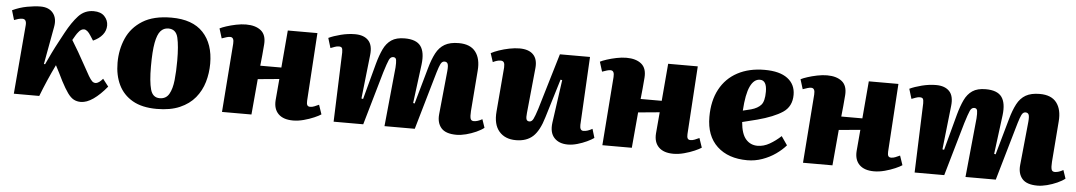

<svg xmlns="http://www.w3.org/2000/svg" viewBox="-34 -830 6407 1143"><g transform="rotate(5 3170.0 -258.5)"><path d="M222 -192 229 -191Q244 -224 262 -261Q280 -298 298 -331Q316 -364 328 -387Q363 -452 399.5 -491.5Q436 -531 490 -531Q533 -531 555 -507.5Q577 -484 577 -453Q577 -422 557 -397Q537 -372 501 -356L483 -384Q462 -418 442 -418Q424 -418 409 -398Q402 -390 394.5 -377.5Q387 -365 378 -349Q398 -317 418.5 -281.5Q439 -246 462 -204Q483 -165 495.5 -144Q508 -123 517 -114.5Q526 -106 537 -106Q548 -106 559 -114Q570 -122 581 -135L615 -91Q574 -41 534.5 -13.5Q495 14 460 14Q436 14 417.5 4Q399 -6 381 -31Q363 -56 340 -100Q328 -125 317 -146.5Q306 -168 294 -191Q272 -146 250.5 -96.5Q229 -47 211 0H59L94 -412Q97 -449 71 -449Q59 -449 46.5 -445.5Q34 -442 22 -437L5 -494Q47 -514 92.5 -522.5Q138 -531 173 -531Q223 -531 248 -499.5Q273 -468 263 -416Z M914 16Q826 16 769.5 -16.5Q713 -49 685.5 -106Q658 -163 658 -238Q658 -317 687.5 -384Q717 -451 782.5 -492Q848 -533 955 -533Q1081 -533 1144.5 -465.5Q1208 -398 1208 -280Q1208 -223 1192.5 -170Q1177 -117 1142.5 -75Q1108 -33 1051.5 -8.5Q995 16 914 16ZM926 -49Q964 -49 982 -80.5Q1000 -112 1005.5 -164.5Q1011 -217 1011 -281Q1011 -368 999.5 -417.5Q988 -467 942 -467Q914 -467 895.5 -446Q877 -425 867.5 -374.5Q858 -324 858 -233Q858 -143 871 -96Q884 -49 926 -49Z M1626 -225 1498 -213 1479 0H1303L1334 -410Q1337 -449 1313 -449Q1303 -449 1291.5 -445.5Q1280 -442 1263 -436L1245 -494Q1258 -501 1284 -509.5Q1310 -518 1341.5 -524.5Q1373 -531 1401 -531Q1458 -531 1490 -505Q1522 -479 1518 -423Q1516 -390 1512.5 -358Q1509 -326 1506 -294H1632L1651 -517H1828L1802 -110Q1801 -93 1805.5 -84.5Q1810 -76 1823 -76Q1835 -76 1847.5 -81Q1860 -86 1875 -93L1894 -37Q1881 -28 1853.5 -16Q1826 -4 1792.5 5Q1759 14 1728 14Q1670 14 1640.5 -15.5Q1611 -45 1615 -98Z M2309 -353Q2311 -383 2308.5 -398.5Q2306 -414 2290 -414Q2274 -414 2265 -394Q2256 -374 2239 -319L2147 0H1970L1985 -415Q1985 -435 1980.5 -442Q1976 -449 1962 -449Q1951 -449 1938.5 -444.5Q1926 -440 1913 -435L1895 -494Q1924 -508 1967.5 -519Q2011 -530 2052 -530Q2105 -530 2132 -501.5Q2159 -473 2152 -413L2123 -152L2133 -150L2191 -366Q2205 -417 2222.5 -454Q2240 -491 2269.5 -511Q2299 -531 2349 -531Q2418 -531 2444.5 -495Q2471 -459 2462 -385L2432 -152L2441 -150L2502 -366Q2517 -420 2536.5 -457Q2556 -494 2588 -512.5Q2620 -531 2672 -531Q2741 -531 2772.5 -490Q2804 -449 2798 -377L2779 -134Q2777 -103 2781 -89.5Q2785 -76 2801 -76Q2823 -76 2851 -92L2868 -42Q2851 -28 2822 -15Q2793 -2 2762 6Q2731 14 2705 14Q2640 14 2613.5 -17Q2587 -48 2592 -99L2618 -359Q2621 -391 2616 -402.5Q2611 -414 2597 -414Q2587 -414 2580 -406.5Q2573 -399 2565 -376.5Q2557 -354 2544 -308L2455 0H2274Z M2866 -488Q2884 -498 2913 -508Q2942 -518 2974.5 -524.5Q3007 -531 3035 -531Q3090 -531 3117 -503.5Q3144 -476 3139 -423L3112 -152Q3109 -125 3113 -114Q3117 -103 3131 -103Q3145 -103 3154 -120.5Q3163 -138 3177 -182L3277 -517H3457L3435 -109Q3434 -75 3456 -75Q3480 -75 3509 -92L3525 -39Q3510 -28 3483.5 -15.5Q3457 -3 3427 5.5Q3397 14 3371 14Q3317 14 3288.5 -17.5Q3260 -49 3268 -108L3304 -365L3294 -367L3224 -137Q3200 -55 3162 -20Q3124 15 3060 15Q2995 15 2959.5 -26.5Q2924 -68 2931 -146L2953 -410Q2954 -431 2948.5 -440Q2943 -449 2929 -449Q2918 -449 2906.5 -445.5Q2895 -442 2883 -436Z M3899 -225 3771 -213 3752 0H3576L3607 -410Q3610 -449 3586 -449Q3576 -449 3564.5 -445.5Q3553 -442 3536 -436L3518 -494Q3531 -501 3557 -509.5Q3583 -518 3614.5 -524.5Q3646 -531 3674 -531Q3731 -531 3763 -505Q3795 -479 3791 -423Q3789 -390 3785.5 -358Q3782 -326 3779 -294H3905L3924 -517H4101L4075 -110Q4074 -93 4078.5 -84.5Q4083 -76 4096 -76Q4108 -76 4120.5 -81Q4133 -86 4148 -93L4167 -37Q4154 -28 4126.5 -16Q4099 -4 4065.5 5Q4032 14 4001 14Q3943 14 3913.5 -15.5Q3884 -45 3888 -98Z M4500 -531Q4590 -531 4637 -495.5Q4684 -460 4684 -398Q4684 -328 4631.5 -293Q4579 -258 4481 -232L4393 -210Q4399 -139 4426.5 -108Q4454 -77 4496 -77Q4533 -77 4568.5 -97.5Q4604 -118 4635 -147L4671 -95Q4647 -67 4611.5 -42Q4576 -17 4532.5 -1.5Q4489 14 4443 14Q4329 14 4262.5 -48Q4196 -110 4196 -224Q4196 -320 4233 -389Q4270 -458 4338.5 -494.5Q4407 -531 4500 -531ZM4518 -402Q4518 -470 4477 -470Q4441 -470 4419 -423.5Q4397 -377 4391 -278L4440 -290Q4479 -301 4498.5 -323Q4518 -345 4518 -402Z M5098 -225 4970 -213 4951 0H4775L4806 -410Q4809 -449 4785 -449Q4775 -449 4763.5 -445.5Q4752 -442 4735 -436L4717 -494Q4730 -501 4756 -509.5Q4782 -518 4813.5 -524.5Q4845 -531 4873 -531Q4930 -531 4962 -505Q4994 -479 4990 -423Q4988 -390 4984.5 -358Q4981 -326 4978 -294H5104L5123 -517H5300L5274 -110Q5273 -93 5277.5 -84.5Q5282 -76 5295 -76Q5307 -76 5319.5 -81Q5332 -86 5347 -93L5366 -37Q5353 -28 5325.5 -16Q5298 -4 5264.5 5Q5231 14 5200 14Q5142 14 5112.5 -15.5Q5083 -45 5087 -98Z M5781 -353Q5783 -383 5780.5 -398.5Q5778 -414 5762 -414Q5746 -414 5737 -394Q5728 -374 5711 -319L5619 0H5442L5457 -415Q5457 -435 5452.5 -442Q5448 -449 5434 -449Q5423 -449 5410.5 -444.5Q5398 -440 5385 -435L5367 -494Q5396 -508 5439.5 -519Q5483 -530 5524 -530Q5577 -530 5604 -501.5Q5631 -473 5624 -413L5595 -152L5605 -150L5663 -366Q5677 -417 5694.5 -454Q5712 -491 5741.5 -511Q5771 -531 5821 -531Q5890 -531 5916.5 -495Q5943 -459 5934 -385L5904 -152L5913 -150L5974 -366Q5989 -420 6008.5 -457Q6028 -494 6060 -512.5Q6092 -531 6144 -531Q6213 -531 6244.5 -490Q6276 -449 6270 -377L6251 -134Q6249 -103 6253 -89.5Q6257 -76 6273 -76Q6295 -76 6323 -92L6340 -42Q6323 -28 6294 -15Q6265 -2 6234 6Q6203 14 6177 14Q6112 14 6085.5 -17Q6059 -48 6064 -99L6090 -359Q6093 -391 6088 -402.5Q6083 -414 6069 -414Q6059 -414 6052 -406.5Q6045 -399 6037 -376.5Q6029 -354 6016 -308L5927 0H5746Z"/></g></svg>

Font: Literata 36pt ExtraBold
Style: Italic
Weight: 800
Italic angle: -2°
Designer: Latin by Veronika Burian and Jose Scaglione. Greek by Irene Vlachou. Cyrillic by Vera Evstafieva
Foundry: TypeTogether
Version: Version 3.002